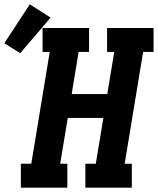

<svg xmlns="http://www.w3.org/2000/svg" viewBox="-97 -864 727 884"><path d="M-1 0V-110H47L132 -625H99V-735H313V-625H265L233 -431H397L429 -625H396V-735H610V-625H562L477 -110H510V0H296V-110H344L379 -321H215L180 -110H213V0ZM-4 -619 -77 -665 40 -844 136 -783Z"/></svg>

Font: Iosevka Slab XBdExObl
Style: Regular
Weight: 800
Width: 7
Italic angle: -9°
Monospace: yes
Designer: Belleve Invis
Foundry: Belleve Invis
Version: Version 11.1.0; ttfautohint (v1.8.3)